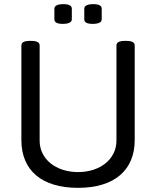

<svg xmlns="http://www.w3.org/2000/svg" viewBox="-20 -899 752 925"><path d="M286 -879C254 -879 242 -870 242 -857V-806C242 -792 254 -784 282 -784C314 -784 326 -793 326 -806V-857C326 -871 314 -879 286 -879ZM430 -879C398 -879 386 -870 386 -857V-806C386 -792 398 -784 426 -784C458 -784 470 -793 470 -806V-857C470 -871 458 -879 430 -879ZM589 -702H581C553 -702 541 -694 541 -680V-221C541 -133 463 -70 356 -70C250 -70 171 -132 171 -221V-680C171 -694 159 -702 131 -702H123C95 -702 83 -694 83 -680V-224C83 -80 179 6 356 6C532 6 629 -80 629 -224V-680C629 -694 617 -702 589 -702Z"/></svg>

Font: Asap
Style: Regular
Weight: 400
Designer: Pablo Cosgaya
Foundry: Pablo Cosgaya
Version: Version 1.007;PS 001.007;hotconv 1.0.70;makeotf.lib2.5.58329